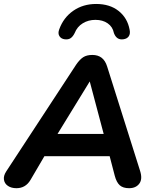

<svg xmlns="http://www.w3.org/2000/svg" viewBox="-28 -961 798 989"><path d="M3.8 -77.6 364.6 -628.5Q382.5 -654.5 400.6 -666.3Q418.8 -678 447.5 -678Q476.9 -678 495.8 -663.2Q514.7 -648.3 523.9 -618.4L693.6 -80.8Q707.1 -38.5 689.5 -15Q672 8.4 636.9 8.4Q605.8 8.4 588.9 -6.6Q572.1 -21.7 563.1 -55.8L528.9 -186.9L572.2 -156.4H162.9L216.6 -183.5L128.9 -33.9Q103.7 8.4 56.7 8.4Q30.6 8.4 13.2 -3.2Q-4.3 -14.8 -7.6 -34.9Q-10.9 -54.9 3.8 -77.6ZM252.3 -244.9 230.3 -271.1H542.1L513.7 -242.3L434.4 -541H434ZM277.2 -810.1Q299 -870.5 349.5 -905.6Q400 -940.6 467.3 -940.6Q537.7 -940.6 583.1 -904.5Q628.5 -868.3 639.6 -808.3Q644.2 -787.1 635.3 -774.1Q626.3 -761 607.1 -758.6Q590.7 -756.4 579.3 -763.2Q567.8 -770 560.6 -786.1L558.5 -791.7Q552.3 -823 526.7 -840.8Q501.2 -858.7 463.5 -858.7Q427.1 -858.7 398.4 -841.1Q369.6 -823.6 356.4 -790.3Q347.3 -772 335.6 -764.2Q323.9 -756.4 305.4 -758.6Q286.4 -761 277.8 -775.3Q269.2 -789.5 277.2 -810.1Z"/></svg>

Font: SN Pro Thin
Style: Italic
Weight: 200
Italic angle: -9°
Designer: Tobias Whetton
Foundry: Supernotes
Version: Version 1.003;Glyphs 3.3 (3324)